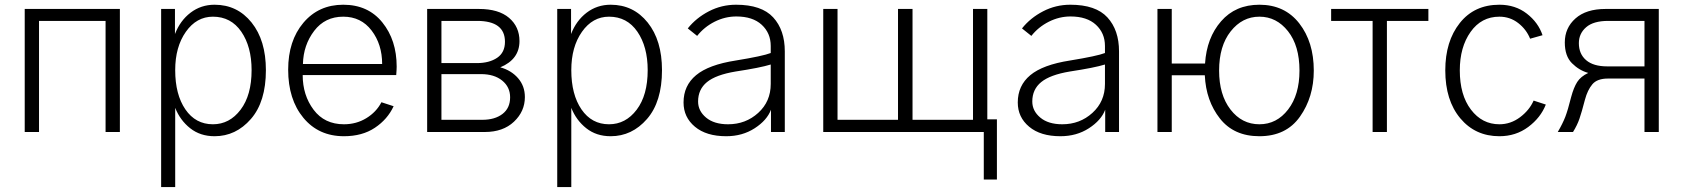

<svg xmlns="http://www.w3.org/2000/svg" viewBox="-20 -550 7015 800"><path d="M83 0V-512.7H479.5V0H419.9V-462.9H142.6V0Z M710 -257.8Q710 -156.2 752.4 -94.2Q794.9 -32.2 867.2 -32.2Q936.5 -32.2 982.4 -92.8Q1028.3 -153.3 1028.3 -257.8Q1028.3 -355.5 985.4 -418Q942.4 -480.5 867.2 -480.5Q798.8 -480.5 754.4 -417.5Q710 -354.5 710 -257.8ZM651.4 229.5V-512.7H709V-408.2Q730.5 -463.9 773.9 -497.1Q817.4 -530.3 874 -530.3Q968.8 -530.3 1028.3 -456.1Q1087.9 -381.8 1087.9 -257.8Q1087.9 -126 1025.4 -54.2Q962.9 17.6 874 17.6Q814.5 17.6 772.5 -15.6Q730.5 -48.8 710 -100.6V229.5Z M1180.7 -259.8Q1180.7 -379.9 1244.1 -455.1Q1307.6 -530.3 1410.2 -530.3Q1513.7 -530.3 1573.2 -456.5Q1632.8 -382.8 1632.8 -272.5Q1632.8 -260.7 1630.9 -237.3H1241.2Q1241.2 -153.3 1286.6 -92.8Q1332 -32.2 1413.1 -32.2Q1464.8 -32.2 1506.3 -57.6Q1547.9 -83 1569.3 -124L1620.1 -107.4Q1594.7 -52.7 1542 -17.6Q1489.3 17.6 1413.1 17.6Q1307.6 17.6 1244.1 -59.1Q1180.7 -135.7 1180.7 -259.8ZM1242.2 -283.2H1572.3Q1572.3 -365.2 1528.3 -422.9Q1484.4 -480.5 1410.2 -480.5Q1334 -480.5 1289.1 -421.4Q1244.1 -362.3 1242.2 -283.2Z M1759.8 0V-512.7H1975.6Q2057.6 -512.7 2101.1 -475.6Q2144.5 -438.5 2144.5 -378.9Q2144.5 -302.7 2064.5 -269.5Q2110.4 -256.8 2138.7 -224.1Q2167 -191.4 2167 -145.5Q2167 -85.9 2121.6 -43Q2076.2 0 2000 0ZM1819.3 -50.8H1989.3Q2042 -50.8 2073.7 -75.2Q2105.5 -99.6 2105.5 -144.5Q2105.5 -187.5 2072.3 -214.4Q2039.1 -241.2 1984.4 -241.2H1819.3ZM1819.3 -287.1H1966.8Q2018.6 -287.1 2051.3 -309.1Q2084 -331.1 2084 -376Q2084 -462.9 1967.8 -462.9H1819.3Z M2360.4 -257.8Q2360.4 -156.2 2402.8 -94.2Q2445.3 -32.2 2517.6 -32.2Q2586.9 -32.2 2632.8 -92.8Q2678.7 -153.3 2678.7 -257.8Q2678.7 -355.5 2635.7 -418Q2592.8 -480.5 2517.6 -480.5Q2449.2 -480.5 2404.8 -417.5Q2360.4 -354.5 2360.4 -257.8ZM2301.8 229.5V-512.7H2359.4V-408.2Q2380.9 -463.9 2424.3 -497.1Q2467.8 -530.3 2524.4 -530.3Q2619.1 -530.3 2678.7 -456.1Q2738.3 -381.8 2738.3 -257.8Q2738.3 -126 2675.8 -54.2Q2613.3 17.6 2524.4 17.6Q2464.8 17.6 2422.9 -15.6Q2380.9 -48.8 2360.4 -100.6V229.5Z M2888.7 -127Q2888.7 -87.9 2921.9 -60.1Q2955.1 -32.2 3013.7 -32.2Q3086.9 -32.2 3139.2 -79.6Q3191.4 -127 3191.4 -200.2V-281.2Q3147.5 -267.6 3044.9 -252Q2962.9 -238.3 2925.8 -208Q2888.7 -177.7 2888.7 -127ZM2828.1 -123Q2828.1 -193.4 2880.4 -236.8Q2932.6 -280.3 3045.9 -297.9Q3159.2 -316.4 3191.4 -329.1V-358.4Q3191.4 -412.1 3153.8 -446.8Q3116.2 -481.4 3047.9 -481.4Q3001 -481.4 2957.5 -459.5Q2914.1 -437.5 2884.8 -400.4L2845.7 -431.6Q2880.9 -475.6 2933.6 -502.9Q2986.3 -530.3 3046.9 -530.3Q3153.3 -530.3 3201.7 -477.5Q3250 -424.8 3250 -335.9V0H3192.4V-92.8Q3175.8 -48.8 3124.5 -15.6Q3073.2 17.6 3005.9 17.6Q2922.9 17.6 2875.5 -22Q2828.1 -61.5 2828.1 -123Z M4079.1 -52.7H4133.8V198.2H4079.1ZM3410.2 0V-512.7H3469.7V-50.8H3721.7V-512.7H3782.2V-50.8H4034.2V-512.7H4093.8V0Z M4281.2 -127Q4281.2 -87.9 4314.5 -60.1Q4347.7 -32.2 4406.2 -32.2Q4479.5 -32.2 4531.7 -79.6Q4584 -127 4584 -200.2V-281.2Q4540 -267.6 4437.5 -252Q4355.5 -238.3 4318.4 -208Q4281.2 -177.7 4281.2 -127ZM4220.7 -123Q4220.7 -193.4 4272.9 -236.8Q4325.2 -280.3 4438.5 -297.9Q4551.8 -316.4 4584 -329.1V-358.4Q4584 -412.1 4546.4 -446.8Q4508.8 -481.4 4440.4 -481.4Q4393.6 -481.4 4350.1 -459.5Q4306.6 -437.5 4277.3 -400.4L4238.3 -431.6Q4273.4 -475.6 4326.2 -502.9Q4378.9 -530.3 4439.5 -530.3Q4545.9 -530.3 4594.2 -477.5Q4642.6 -424.8 4642.6 -335.9V0H4585V-92.8Q4568.4 -48.8 4517.1 -15.6Q4465.8 17.6 4398.4 17.6Q4315.4 17.6 4268.1 -22Q4220.7 -61.5 4220.7 -123Z M5059.6 -255.9Q5059.6 -155.3 5106.9 -93.8Q5154.3 -32.2 5227.5 -32.2Q5299.8 -32.2 5347.2 -93.8Q5394.5 -155.3 5394.5 -255.9Q5394.5 -359.4 5346.7 -419.9Q5298.8 -480.5 5227.5 -480.5Q5156.2 -480.5 5107.9 -419.4Q5059.6 -358.4 5059.6 -255.9ZM4802.7 0V-512.7H4862.3V-285.2H5001Q5007.8 -392.6 5067.9 -461.4Q5127.9 -530.3 5227.5 -530.3Q5333 -530.3 5393.6 -452.6Q5454.1 -375 5454.1 -255.9Q5454.1 -145.5 5396.5 -64Q5338.9 17.6 5227.5 17.6Q5121.1 17.6 5063 -56.2Q5004.9 -129.9 5000 -236.3H4862.3V0Z M5526.4 -462.9V-512.7H5931.6V-462.9H5758.8V0H5699.2V-462.9Z M6002 -256.8Q6002 -377.9 6062.5 -454.1Q6123 -530.3 6227.5 -530.3Q6293.9 -530.3 6341.8 -493.2Q6389.6 -456.1 6407.2 -403.3L6355.5 -388.7Q6339.8 -427.7 6305.7 -454.1Q6271.5 -480.5 6227.5 -480.5Q6152.3 -480.5 6107.4 -417Q6062.5 -353.5 6062.5 -256.8Q6062.5 -154.3 6108.9 -93.3Q6155.3 -32.2 6227.5 -32.2Q6274.4 -32.2 6313.5 -61.5Q6352.5 -90.8 6370.1 -130.9L6420.9 -114.3Q6399.4 -59.6 6347.7 -21Q6295.9 17.6 6227.5 17.6Q6127 17.6 6064.5 -57.1Q6002 -131.8 6002 -256.8Z M6558.6 -370.1Q6558.6 -325.2 6588.9 -299.3Q6619.1 -273.4 6676.8 -273.4H6832V-462.9H6680.7Q6619.1 -462.9 6588.9 -436.5Q6558.6 -410.2 6558.6 -370.1ZM6470.7 0Q6491.2 -35.2 6502 -63Q6512.7 -90.8 6526.4 -145.5Q6537.1 -185.5 6551.8 -208.5Q6566.4 -231.4 6597.7 -246.1Q6559.6 -256.8 6529.8 -286.6Q6500 -316.4 6500 -373Q6500 -433.6 6544.4 -473.1Q6588.9 -512.7 6669.9 -512.7H6891.6V0H6832V-222.7H6679.7Q6634.8 -222.7 6614.7 -198.7Q6594.7 -174.8 6584 -134.8Q6570.3 -82 6561 -55.2Q6551.8 -28.3 6534.2 0Z"/></svg>

Font: Gothic A1 Light
Style: Regular
Weight: 300
Version: Version 2.50